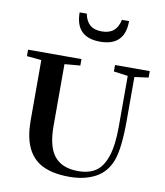

<svg xmlns="http://www.w3.org/2000/svg" viewBox="-99 -1006 947 1100"><g transform="rotate(10 374.5 -456.0)"><path d="M418.5 -779.8Q274.4 -779.8 274.4 -924.8H315.9Q324.2 -881.8 348.9 -860.6Q373.5 -839.4 417.5 -839.4Q461.4 -839.4 486.3 -860.6Q511.2 -881.8 520.5 -924.8H562Q562 -779.8 418.5 -779.8ZM378.9 13.2Q271 13.2 207.5 -25.4Q105.5 -87.9 105.5 -265.1V-617.7L20.5 -625.5V-663.1H331.1V-625.5L240.2 -617.7V-257.3Q240.2 -136.7 285.2 -82.3Q330.1 -27.8 422.9 -27.8Q486.3 -27.8 526.4 -55.2Q566.4 -82.5 587.6 -147.2Q608.9 -211.9 608.9 -319.3V-614.3L526.4 -625.5V-663.1H728.5V-625.5L647.5 -614.7V-360.4Q647.5 -199.7 620.6 -127Q593.3 -54.2 530 -20.5Q466.8 13.2 378.9 13.2Z"/></g></svg>

Font: Elstob 8pt SemiBold
Style: Regular
Weight: 600
Designer: Peter S. Baker
Version: Version 1.015